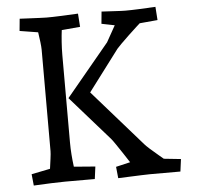

<svg xmlns="http://www.w3.org/2000/svg" viewBox="-51 -762 840 820"><g transform="rotate(-5 368.5 -352.5)"><path d="M423 5 418 -44 512 -66 497 -29Q493 -37 481 -56Q469 -75 454 -97.5Q439 -120 426.5 -138.5Q414 -157 408 -164L241 -354L426 -577L482 -677L499 -640L409 -658L414 -710Q437 -709 469 -707Q501 -705 516 -705Q541 -705 573.5 -706.5Q606 -708 645 -710L649 -653L538 -643L582 -655Q574 -648 557 -632.5Q540 -617 521 -599Q502 -581 487 -566Q472 -551 468 -546L315 -343L312 -397L547 -129Q552 -123 568 -108.5Q584 -94 604 -77.5Q624 -61 641 -46.5Q658 -32 665 -26L592 -64L697 -53L690 0H560Q547 0 523 1Q499 2 472.5 3Q446 4 423 5ZM61 5 56 -44 170 -67 131 -28Q133 -37 136 -58.5Q139 -80 142 -102.5Q145 -125 145 -135V-570Q145 -581 142.5 -602.5Q140 -624 136.5 -646Q133 -668 131 -678L170 -640L58 -658L63 -710Q82 -709 105 -708Q128 -707 148.5 -706Q169 -705 178 -705Q204 -705 238 -706.5Q272 -708 313 -710L317 -653L204 -643L242 -678Q241 -670 238 -647Q235 -624 233 -595Q231 -566 231 -540V-165Q231 -139 233 -112.5Q235 -86 238 -63.5Q241 -41 243 -28L204 -63L330 -53L323 0H195Q170 0 136 1.5Q102 3 61 5Z"/></g></svg>

Font: Andada Pro
Style: Regular
Weight: 400
Designer: Carolina Giovagnoli
Foundry: Huerta Tipografica
Version: Version 3.003